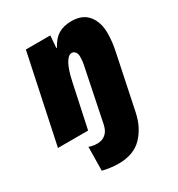

<svg xmlns="http://www.w3.org/2000/svg" viewBox="-188 -685 971 1048"><g transform="rotate(-30 297.5 -161.5)"><path d="M154 227 156 78Q182 87 208 87Q238 87 259.5 69.5Q281 52 289 15L354 -302Q363 -338 363 -372Q363 -391 354 -401.5Q345 -412 333 -412Q311 -412 291.5 -377Q272 -342 257 -271L199 0H9L126 -553H280L274 -477H278Q302 -523 335.5 -543Q369 -563 418 -563Q488 -563 522.5 -519.5Q557 -476 557 -408Q557 -353 544 -294L473 46Q455 131 402 185.5Q349 240 254 240Q228 240 200 236Q172 232 154 227Z"/></g></svg>

Font: Noto Sans Display Black
Style: Italic
Weight: 900
Italic angle: -12°
Designer: Monotype Design team
Foundry: Monotype Imaging Inc.
Version: Version 1.000